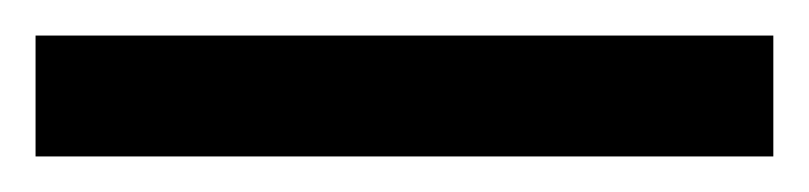

<svg xmlns="http://www.w3.org/2000/svg" viewBox="-22 70 455 108"><path d="M-2 90H413V158H-2Z"/></svg>

Font: ugurmukhi15
Style: Book
Weight: 400
Designer: Jelle Bosma - Monotype Design Team
Foundry: Monotype Imaging Inc.
Version: Version 2.003